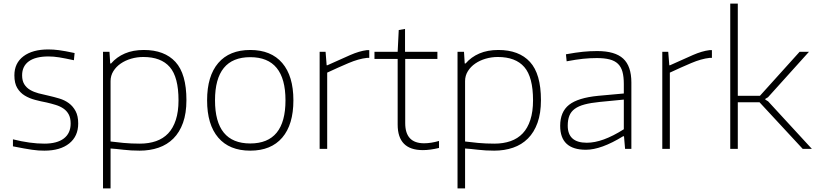

<svg xmlns="http://www.w3.org/2000/svg" viewBox="-20 -828 4541 1068"><path d="M227 10Q210 10 194 9Q178 8 158 5Q138 2 112.5 -2.5Q87 -7 52 -14V-53Q148 -29 226 -29Q298 -29 335.5 -58Q373 -87 373 -141Q373 -172 362 -192Q351 -212 332.5 -224.5Q314 -237 289.5 -244.5Q265 -252 239 -258Q207 -264 175 -272.5Q143 -281 117.5 -296.5Q92 -312 76 -338.5Q60 -365 60 -409Q60 -477 110.5 -515Q161 -553 249 -553Q264 -553 277.5 -552Q291 -551 307.5 -549Q324 -547 345 -543Q366 -539 395 -533L391 -493Q340 -504 309 -509Q278 -514 250 -514Q178 -514 140.5 -487Q103 -460 103 -409Q103 -379 115 -359.5Q127 -340 147.5 -328Q168 -316 194 -309Q220 -302 249 -296Q280 -289 310 -280Q340 -271 363 -254Q386 -237 400.5 -210Q415 -183 415 -141Q415 -70 365 -30Q315 10 227 10Z M553 -540H589L593 -475H598Q629 -511 674.5 -530.5Q720 -550 780 -550Q895 -550 956 -483.5Q1017 -417 1017 -271Q1017 -198 998 -145Q979 -92 944.5 -57.5Q910 -23 862 -6.5Q814 10 757 10Q709 10 667 5Q625 0 595 -2V220H553ZM758 -29Q808 -29 848 -43Q888 -57 915.5 -86Q943 -115 958 -161Q973 -207 973 -270Q973 -399 924.5 -455Q876 -511 777 -511Q742 -511 709.5 -501.5Q677 -492 651.5 -474.5Q626 -457 610.5 -432Q595 -407 595 -377V-41Q624 -37 667 -33Q710 -29 758 -29Z M1372 10Q1256 10 1194 -62.5Q1132 -135 1132 -270Q1132 -405 1194 -477.5Q1256 -550 1372 -550Q1488 -550 1550 -477.5Q1612 -405 1612 -270Q1612 -135 1550 -62.5Q1488 10 1372 10ZM1372 -30Q1568 -30 1568 -270Q1568 -510 1372 -510Q1176 -510 1176 -270Q1176 -30 1372 -30Z M1758 -540H1791L1797 -465H1801Q1878 -500 1928.5 -522Q1979 -544 2020 -549H2034V-506H2021Q1975 -501 1918.5 -477Q1862 -453 1800 -424V0H1758Z M2332 7Q2192 7 2192 -135V-500H2063V-540H2192L2198 -661L2233 -667V-540H2413V-500H2234V-143Q2234 -31 2339 -31Q2377 -31 2422 -44V-5Q2372 7 2332 7Z M2525 -540H2561L2565 -475H2570Q2601 -511 2646.5 -530.5Q2692 -550 2752 -550Q2867 -550 2928 -483.5Q2989 -417 2989 -271Q2989 -198 2970 -145Q2951 -92 2916.5 -57.5Q2882 -23 2834 -6.5Q2786 10 2729 10Q2681 10 2639 5Q2597 0 2567 -2V220H2525ZM2730 -29Q2780 -29 2820 -43Q2860 -57 2887.5 -86Q2915 -115 2930 -161Q2945 -207 2945 -270Q2945 -399 2896.5 -455Q2848 -511 2749 -511Q2714 -511 2681.5 -501.5Q2649 -492 2623.5 -474.5Q2598 -457 2582.5 -432Q2567 -407 2567 -377V-41Q2596 -37 2639 -33Q2682 -29 2730 -29Z M3239 5Q3096 5 3096 -128Q3096 -206 3145.5 -245Q3195 -284 3307 -295L3450 -308V-361Q3450 -401 3442.5 -428.5Q3435 -456 3417.5 -473Q3400 -490 3371 -497.5Q3342 -505 3300 -505Q3261 -505 3223 -501Q3185 -497 3132 -487L3128 -526Q3183 -536 3222 -540Q3261 -544 3302 -544Q3401 -544 3446.5 -502Q3492 -460 3492 -369V0H3457L3451 -70H3446Q3324 5 3239 5ZM3244 -34Q3288 -34 3339 -52.5Q3390 -71 3450 -109V-274L3316 -261Q3266 -256 3232 -247Q3198 -238 3177 -222.5Q3156 -207 3147 -184Q3138 -161 3138 -129Q3138 -34 3244 -34Z M3664 -540H3697L3703 -465H3707Q3784 -500 3834.5 -522Q3885 -544 3926 -549H3940V-506H3927Q3881 -501 3824.5 -477Q3768 -453 3706 -424V0H3664Z M4042 -808H4084V-295H4207L4428 -540H4480L4252 -287L4237 -278V-274L4253 -264L4496 0H4445L4205 -259H4084V0H4042Z"/></svg>

Font: Encode Sans Wide
Style: Thin
Weight: 100
Designer: Pablo Impallari, Andres Torresi
Foundry: Pablo Impallari, Andres Torresi
Version: Version 1.000; ttfautohint (v1.00) -l 8 -r 50 -G 200 -x 14 -